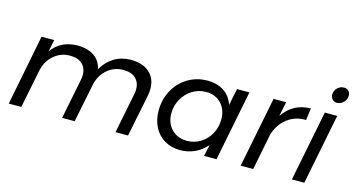

<svg xmlns="http://www.w3.org/2000/svg" viewBox="-80 -1063 2562 1390"><g transform="rotate(15 1201.0 -367.5)"><path d="M1002 -367Q1002 -341 996 -312L933 0H839L899 -301Q903 -318 903 -338Q903 -390 870.5 -420Q838 -450 779 -450Q712 -450 661.5 -408.5Q611 -367 593 -297L533 0H439L499 -301Q503 -318 503 -338Q503 -390 470.5 -420Q438 -450 379 -450Q309 -450 257 -404.5Q205 -359 190 -284L133 0H39L143 -529H238L220 -440Q286 -533 411 -535Q489 -535 537.5 -501.5Q586 -468 598 -407Q672 -533 811 -535Q901 -535 951.5 -490Q1002 -445 1002 -367Z M1100 -232Q1100 -316 1137.5 -385Q1175 -454 1241 -493.5Q1307 -533 1387 -533Q1461 -533 1511.5 -499Q1562 -465 1582 -403L1608 -529H1701L1596 0H1503L1521 -86Q1484 -43 1433 -19Q1382 5 1323 5Q1257 5 1206.5 -25Q1156 -55 1128 -108.5Q1100 -162 1100 -232ZM1555 -287Q1555 -361 1511.5 -406Q1468 -451 1398 -451Q1342 -451 1295.5 -422Q1249 -393 1221.5 -344Q1194 -295 1194 -237Q1194 -164 1238.5 -118.5Q1283 -73 1354 -73Q1409 -73 1455 -101.5Q1501 -130 1528 -179Q1555 -228 1555 -287Z M2161 -532 2149 -442Q2069 -445 2008.5 -398Q1948 -351 1925 -273L1871 0H1777L1882 -529H1976L1954 -420Q2027 -530 2161 -532Z M2402 -691Q2402 -662 2380.5 -641Q2359 -620 2331 -620Q2310 -620 2297 -634.5Q2284 -649 2284 -670Q2284 -699 2305 -719.5Q2326 -740 2354 -740Q2376 -740 2389 -726.5Q2402 -713 2402 -691ZM2359 -529 2254 0H2161L2266 -529Z"/></g></svg>

Font: TypoPRO Montserrat
Style: Italic
Weight: 400
Italic angle: -11.3°
Designer: Julieta Ulanovsky
Foundry: Julieta Ulanovsky
Version: Version 6.001